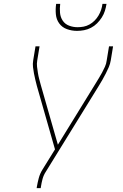

<svg xmlns="http://www.w3.org/2000/svg" viewBox="-20 -975 640 995"><path d="M170 0 171 -7Q175 -30 181 -52.5Q187 -75 200 -96L265 -201L171 -530Q167 -546 163 -562Q159 -578 156 -594.5Q153 -611 151 -627.5Q149 -644 152 -662L164 -735H185L173 -662Q170 -645 172 -629Q174 -613 176.5 -597Q179 -581 183 -566Q187 -551 191 -536L280 -225L474 -540Q483 -555 492 -569.5Q501 -584 509 -599Q517 -614 524 -629.5Q531 -645 533 -662L545 -735H566L554 -662Q551 -644 544 -627.5Q537 -611 528.5 -594.5Q520 -578 511 -562Q502 -546 492 -530L218 -86Q206 -68 200.5 -47.5Q195 -27 192 -7L191 0ZM379 -815Q352 -815 327 -824Q302 -833 287 -853.5Q272 -874 269.5 -901Q267 -928 271 -955H292Q289 -932 291 -909Q293 -886 305 -868Q317 -850 338 -842Q359 -834 382 -834Q398 -834 413.5 -837Q429 -840 443.5 -848Q458 -856 470 -868Q482 -880 490.5 -894.5Q499 -909 504 -924Q509 -939 511 -955H532Q529 -936 523.5 -918.5Q518 -901 507.5 -884.5Q497 -868 483 -854Q469 -840 451.5 -831Q434 -822 415.5 -818.5Q397 -815 379 -815Z"/></svg>

Font: Iosevka Curly ThExObl
Style: Regular
Weight: 100
Width: 7
Italic angle: -9°
Monospace: yes
Designer: Belleve Invis
Foundry: Belleve Invis
Version: Version 11.1.0; ttfautohint (v1.8.3)